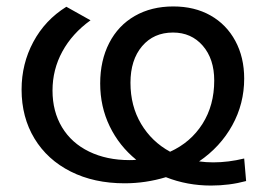

<svg xmlns="http://www.w3.org/2000/svg" viewBox="-20 -561 846 596"><path d="M635 15Q561 15 495 -11Q432 8 367 8Q272 8 199.5 -28.5Q127 -65 87 -131Q47 -197 47 -283Q47 -363 83.5 -431Q120 -499 186 -540L261 -498Q204 -457 173.5 -401Q143 -345 143 -280Q143 -215 172.5 -166Q202 -117 256.5 -90.5Q311 -64 382 -64Q396 -64 403 -65Q350 -108 320.5 -169Q291 -230 291 -302Q291 -373 319 -427.5Q347 -482 398.5 -511.5Q450 -541 518 -541Q584 -541 633.5 -513Q683 -485 710.5 -434Q738 -383 738 -317Q738 -239 701 -172Q664 -105 598 -60Q619 -57 642 -57Q689 -57 738 -69L744 1Q692 15 635 15ZM508 -90Q572 -119 608.5 -176.5Q645 -234 645 -311Q645 -378 609.5 -419Q574 -460 517 -460Q457 -460 421 -417.5Q385 -375 385 -304Q385 -232 418 -176.5Q451 -121 508 -90Z"/></svg>

Font: Montserrat Alternates Medium
Style: Regular
Weight: 500
Designer: Julieta Ulanovsky
Foundry: Julieta Ulanovsky
Version: Version 7.200